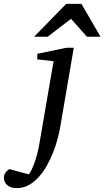

<svg xmlns="http://www.w3.org/2000/svg" viewBox="-149 -740 538 989"><path d="M160.2 -80.1Q155.8 -55.2 147 -22.5Q138.2 10.3 124.8 44.7Q111.3 79.1 93 112.1Q74.7 145 51.3 171.1Q27.8 197.3 -0.5 213.1Q-28.8 229 -62 229Q-93.8 229 -111.3 213.9Q-128.9 198.7 -128.9 175.8Q-128.9 166.5 -126 159.2Q-123 151.9 -118.7 146.5Q-114.3 141.1 -109.6 137.2Q-105 133.3 -101.1 130.9L-1 158.2Q6.3 150.4 13.9 134.3Q21.5 118.2 28.8 97.9Q36.1 77.6 42 55.2Q47.9 32.7 51.8 12.2L127 -424.8L43 -434.1V-462.9L193.8 -494.1H231ZM298.8 -550.8 216.8 -643.1 96.7 -550.8H26.9L191.9 -720.2H270.5L368.7 -550.8Z"/></svg>

Font: Charis SIL Eur
Style: Italic
Weight: 400
Italic angle: -11°
Foundry: SIL International
Version: Version 5.000